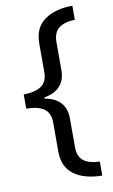

<svg xmlns="http://www.w3.org/2000/svg" viewBox="-96 -764 572 971"><g transform="rotate(-10 190.0 -278.0)"><path d="M348 158Q256 157 203 118Q150 79 150 -1V-148Q150 -199 118.5 -220.5Q87 -242 28 -242V-315Q87 -316 118.5 -337Q150 -358 150 -408V-556Q150 -636 205 -675Q260 -714 348 -714V-642Q296 -641 266.5 -619Q237 -597 237 -548V-404Q237 -301 128 -282V-276Q237 -257 237 -154V-7Q237 42 266 63.5Q295 85 348 86Z"/></g></svg>

Font: Noto Sans Grantha
Style: Regular
Weight: 400
Designer: Monotype Design Team
Foundry: Monotype Imaging Inc.
Version: Version 2.003; ttfautohint (v1.8.4.7-5d5b)